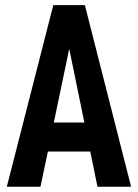

<svg xmlns="http://www.w3.org/2000/svg" viewBox="-20 -710 524 730"><path d="M323.2 -133.8H162.1L133.8 0H5.9L182.6 -690.4H302.7L478.5 0H350.6ZM300.8 -244.1 243.2 -524.4 184.6 -244.1Z"/></svg>

Font: Altinn-DIN Condensed
Style: DINCondensed-Bold
Weight: 700
Width: 3
Designer: Charles Nix
Foundry: Altinn
Version: Version 2.00